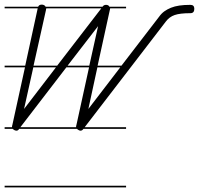

<svg xmlns="http://www.w3.org/2000/svg" viewBox="-20 -571 860 830"><path d="M525 -14H341Q335 -6 328 -6Q323 -6 316 -11Q314 -13 313 -14H63Q58 -6 51 -6Q45 -6 38 -11Q37 -13 35 -14H0V-21H32V-24Q32 -28 33 -29L88 -280H0V-287H89L143 -535H0V-542H145Q149 -551 160 -551Q170 -551 175 -545Q176 -544 177 -542H423L424 -543Q429 -550 438 -550Q447 -550 451 -545L453 -542H525V-535H456V-534Q456 -532 455.5 -531Q455 -530 455 -529L402 -287H505L668 -499Q678 -513 690.5 -522Q703 -531 719 -537.5Q735 -544 755.5 -547Q776 -550 803 -550Q820 -550 820 -533Q820 -514 803 -514Q758 -514 735 -506Q712 -498 697 -478L346 -21H525ZM309 -24Q309 -28 310 -29L365 -280H267L68 -21H309ZM179 -531Q179 -530 179 -529L125 -287H227L418 -535H180V-534Q180 -532 179 -531ZM362 -100 500 -280H401ZM84 -100 222 -280H124ZM404 -458 272 -287H366ZM525 239H0V232H525Z"/></svg>

Font: Gruenewald VA 1. Klasse
Style: Regular
Weight: 400
Designer: Peter Wiegel
Foundry: Peter Wiegel, nach dem Schriftentwurf von Dr. H. Gr¸newald
Version: Version 0.007